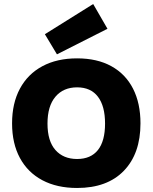

<svg xmlns="http://www.w3.org/2000/svg" viewBox="-20 -930 758 954"><path d="M363 4Q263 4 190.5 -34.5Q118 -73 79 -145Q40 -217 40 -317Q40 -417 79 -489.5Q118 -562 190.5 -601Q263 -640 363 -640Q463 -640 533.5 -601Q604 -562 641 -489.5Q678 -417 678 -317Q678 -167 595.5 -81.5Q513 4 363 4ZM363 -140Q431 -140 466.5 -184.5Q502 -229 502 -316Q502 -403 466.5 -449.5Q431 -496 363 -496Q295 -496 255.5 -449.5Q216 -403 216 -316Q216 -229 255.5 -184.5Q295 -140 363 -140ZM263 -660 203 -760 443 -910 514 -787Z"/></svg>

Font: Braah One
Style: Regular
Weight: 400
Designer: Ashish Kumar
Foundry: Ashish Kumar
Version: Version 1.001; ttfautohint (v1.8.4.7-5d5b);gftools[0.9.29]